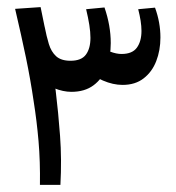

<svg xmlns="http://www.w3.org/2000/svg" viewBox="-20 -520 495 540"><path d="M105.5 -445.3Q110.8 -418 117.4 -396.2Q124 -374.5 137.9 -361.8Q151.9 -349.1 178.2 -349.1Q209 -349.1 221.7 -366.5Q234.4 -383.8 234.4 -413.6Q234.4 -429.7 231.2 -450Q228 -470.2 222.2 -494.1L273.9 -499Q291.5 -447.8 291.5 -398.9Q291.5 -360.4 279.5 -329.3Q267.6 -298.3 242.9 -280Q218.3 -261.7 180.7 -261.7Q157.7 -261.7 131.6 -272.2Q105.5 -282.7 85.4 -310.1ZM260.7 -393.6Q271.5 -381.8 289.3 -375Q307.1 -368.2 321.8 -368.2Q352.1 -368.2 365 -386Q377.9 -403.8 377.9 -433.1Q377.9 -446.3 375.5 -461.7Q373 -477.1 368.7 -494.1L416 -498.5Q431.2 -457 431.2 -414.6Q431.2 -378.4 419.4 -348.1Q407.7 -317.9 384 -299.6Q360.4 -281.2 324.7 -281.2Q297.9 -281.2 269.5 -293.5Q241.2 -305.7 218.8 -334ZM92.3 0Q93.3 -65.9 88.4 -122.8Q83.5 -179.7 74.7 -234.9Q65.9 -295.4 53 -357.9Q40 -420.4 22.5 -495.1L94.2 -500Q109.4 -427.2 119.9 -371.3Q130.4 -315.4 136.7 -264.2Q144 -204.1 148.9 -137.9Q153.8 -71.8 149.9 0Z"/></svg>

Font: Markazi Text Medium
Style: Regular
Weight: 500
Designer: Borna Izadpanah (Arabic designer), Fiona Ross (Arabic design director) and Florian Runge (Latin designer)
Foundry: Borna Izadpanah and Florian Runge
Version: Version 1.001